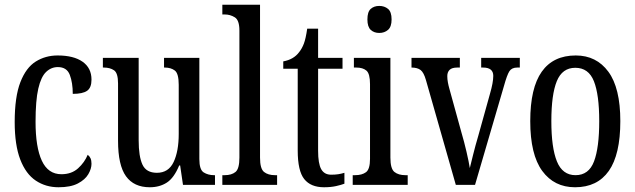

<svg xmlns="http://www.w3.org/2000/svg" viewBox="-20 -780 2679 810"><path d="M227 10Q173 10 131 -18Q89 -46 65.5 -107Q42 -168 42 -265Q42 -372 66 -433.5Q90 -495 131 -520.5Q172 -546 223 -546Q291 -546 328.5 -519.5Q366 -493 366 -444Q366 -410 347.5 -397Q329 -384 287 -384Q287 -431 274.5 -464Q262 -497 224 -497Q196 -497 174.5 -476.5Q153 -456 141.5 -406Q130 -356 130 -266Q130 -159 156.5 -102Q183 -45 239 -45Q282 -45 309.5 -70Q337 -95 350 -127Q358 -121 362 -112Q366 -103 366 -89Q366 -68 352.5 -45Q339 -22 308.5 -6Q278 10 227 10Z M612 10Q545 10 511.5 -36.5Q478 -83 478 -186V-428Q478 -472 461 -483.5Q444 -495 418 -495H414V-536H565V-188Q565 -120 581 -85.5Q597 -51 642 -51Q691 -51 712.5 -96.5Q734 -142 734 -215V-422Q734 -470 717.5 -482.5Q701 -495 675 -495H672V-536H821V-109Q821 -64 839.5 -52.5Q858 -41 883 -41H887V0H752L740 -82H736Q714 -29 683.5 -9.5Q653 10 612 10Z M918 0V-41H928Q957 -41 973.5 -54.5Q990 -68 990 -115V-651Q990 -695 970.5 -707Q951 -719 928 -719H918V-760H1077V-115Q1077 -68 1094 -54.5Q1111 -41 1140 -41H1149V0Z M1347 10Q1291 10 1263.5 -24.5Q1236 -59 1236 -145V-490H1175V-521Q1219 -529 1242 -560Q1254 -575 1262 -596Q1270 -617 1276 -659H1322V-536H1425V-490H1322V-144Q1322 -90 1335 -66.5Q1348 -43 1377 -43Q1394 -43 1407 -45Q1420 -47 1433 -51V-5Q1420 0 1398 5Q1376 10 1347 10Z M1580 -641Q1558 -641 1544 -654Q1530 -667 1530 -698Q1530 -730 1544 -742.5Q1558 -755 1580 -755Q1602 -755 1617 -742.5Q1632 -730 1632 -698Q1632 -667 1617 -654Q1602 -641 1580 -641ZM1468 0V-41H1478Q1507 -41 1524 -53.5Q1541 -66 1541 -110V-425Q1541 -469 1526 -482Q1511 -495 1483 -495H1473V-536H1627V-115Q1627 -68 1644 -54.5Q1661 -41 1690 -41H1700V0Z M1777 -442Q1768 -474 1754.5 -484.5Q1741 -495 1716 -495V-536H1920V-495H1909Q1887 -495 1877 -485.5Q1867 -476 1867 -459Q1867 -446 1869.5 -432.5Q1872 -419 1876 -405L1927 -220Q1938 -183 1948 -140Q1958 -97 1962 -71Q1967 -91 1976 -127.5Q1985 -164 1998 -208L2047 -384Q2061 -432 2061 -460Q2061 -495 2018 -495H2010V-536H2173V-495H2162Q2139 -495 2129 -479.5Q2119 -464 2106 -417L1984 0H1903Z M2406 10Q2318 10 2267.5 -59Q2217 -128 2217 -269Q2217 -409 2265.5 -477.5Q2314 -546 2409 -546Q2496 -546 2546.5 -477.5Q2597 -409 2597 -269Q2597 -128 2548.5 -59Q2500 10 2406 10ZM2408 -41Q2464 -41 2486 -99Q2508 -157 2508 -269Q2508 -381 2485.5 -437.5Q2463 -494 2407 -494Q2352 -494 2329 -437.5Q2306 -381 2306 -269Q2306 -157 2329.5 -99Q2353 -41 2408 -41Z"/></svg>

Font: Noto Serif Khmer ExtraCondensed
Style: Regular
Weight: 400
Width: 2
Designer: Danh Hong and the Monotype Design Team
Foundry: Monotype Imaging Inc.
Version: Version 2.004; ttfautohint (v1.8.4.7-5d5b)